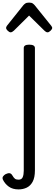

<svg xmlns="http://www.w3.org/2000/svg" viewBox="-94 -859 422 1479"><path d="M49 600Q3 600 -26.5 578.5Q-56 557 -71 526Q-78 511 -70.5 500Q-63 489 -50 482Q-31 473 -19 475.5Q-7 478 1 492Q12 511 21.5 518Q31 525 49 525Q73 525 81 505.5Q89 486 89 457V-489Q89 -502 99.5 -508.5Q110 -515 131 -515Q153 -515 164 -508.5Q175 -502 175 -489V453Q175 509 157.5 541Q140 573 111.5 586.5Q83 600 49 600ZM-12 -610Q-22 -610 -34.5 -622Q-47 -634 -47 -644Q-47 -647 -46 -650Q-45 -653 -41 -660L86 -819Q92 -826 101.5 -832.5Q111 -839 130 -839Q149 -839 158 -832.5Q167 -826 173 -819L301 -660Q306 -653 307 -650Q308 -647 308 -644Q308 -634 295 -622Q282 -610 273 -610Q266 -610 260 -613.5Q254 -617 248 -623L130 -739L13 -623Q6 -617 0 -613.5Q-6 -610 -12 -610Z"/></svg>

Font: Playwrite PT
Style: Regular
Weight: 400
Designer: Veronika Burian, José Scaglione
Foundry: TypeTogether
Version: Version 1.002